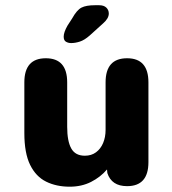

<svg xmlns="http://www.w3.org/2000/svg" viewBox="-20 -704 659 735"><path d="M155.4 -481Q237.2 -481 237.2 -388.8V-218.7Q237.2 -163.5 252.8 -135.7Q268.3 -107.9 304.9 -107.9Q329.8 -107.9 347.4 -120.9Q365.1 -133.8 374.7 -156.4Q384.2 -179 384.2 -206.8V-388.8Q384.2 -481 466.5 -481Q548.2 -481 548.2 -388.8V-83.2Q548.2 8.6 466.5 8.6Q407.2 8.6 390.9 -41.6L389.7 -55.3Q364.8 -26.1 328.7 -7.7Q292.6 10.7 246.8 10.7Q195.9 10.7 156.7 -8.6Q117.4 -27.9 95.3 -72.9Q73.2 -117.9 73.2 -194.6V-388.8Q73.2 -481 155.4 -481ZM252.2 -539.1Q241.4 -539.1 232.6 -544.2Q223.8 -549.2 223.8 -563.7Q223.8 -580.1 238.3 -605.8L256.1 -633.3Q274.3 -666.1 292.2 -675Q310 -684 343.5 -684H359.4Q377.5 -684 387 -674.9Q396.5 -665.8 396.5 -652.2Q396.5 -633.4 374.6 -614.4L323.5 -568.2Q303 -550.2 285.4 -544.7Q267.8 -539.1 252.2 -539.1Z"/></svg>

Font: Sono ExtraLight
Style: Regular
Weight: 200
Designer: Tyler Finck
Foundry: Tyler Finck
Version: Version 2.112